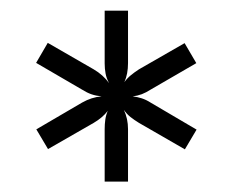

<svg xmlns="http://www.w3.org/2000/svg" viewBox="-20 -773 440 361"><path d="M176.8 -431.6V-529.8Q176.8 -539.6 178 -548.1Q179.2 -556.6 182.6 -564.5Q172.9 -551.8 156.2 -542L70.3 -492.7L48.3 -529.8L134.3 -580.1Q152.3 -590.3 170.9 -591.8Q160.6 -592.8 152.1 -595.7Q143.6 -598.6 134.3 -604.5L47.9 -654.8L69.8 -692.4L156.2 -642.6Q173.8 -632.3 185.1 -616.7Q180.2 -625.5 178.5 -634.8Q176.8 -644 176.8 -653.8V-752.9H220.7V-654.3Q220.7 -633.8 213.9 -618.7Q219.2 -626 226.1 -631.6Q232.9 -637.2 241.2 -642.6L327.1 -691.9L349.1 -654.3L263.2 -604.5Q254.9 -599.1 246.6 -595.9Q238.3 -592.8 229.5 -591.8Q238.3 -590.8 246.6 -588.1Q254.9 -585.4 263.2 -580.1L349.6 -529.3L327.6 -492.2L241.2 -542Q232.4 -547.4 225.3 -553Q218.3 -558.6 212.9 -566.4Q220.7 -549.8 220.7 -530.3V-431.6Z"/></svg>

Font: Kantumruy
Style: Regular
Weight: 400
Foundry: Sovichet Tep
Version: Version 1.3000